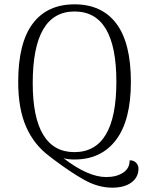

<svg xmlns="http://www.w3.org/2000/svg" viewBox="-20 -723 688 886"><path d="M225 11Q213 1 207 -3Q137 -55 100.5 -138Q64 -221 64 -345Q64 -525 131 -614Q198 -703 324 -703Q450 -703 517 -614Q584 -525 584 -345Q584 -168 515.5 -77.5Q447 13 324 13Q294 13 273 7Q386 94 470 94Q518 94 548.5 73.5Q579 53 578 17Q596 16 607.5 27.5Q619 39 619 55Q619 95 586.5 119Q554 143 498 143Q434 143 370.5 108Q307 73 225 11ZM517 -346Q517 -670 324 -670Q131 -670 131 -339Q131 -181 179.5 -101Q228 -21 323 -21Q517 -21 517 -346Z"/></svg>

Font: Arima Madurai Light
Style: Regular
Weight: 300
Designer: Joana Correia and Natanael Gama
Foundry: NDISCOVER
Version: Version 1.020